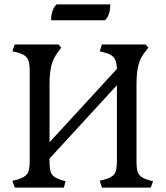

<svg xmlns="http://www.w3.org/2000/svg" viewBox="-20 -852 754 872"><path d="M675 -29 665 0H443L433 -31L452 -36Q488 -45 499.5 -61.5Q511 -78 511 -120V-465L205 -132V-114Q205 -75 216 -59.5Q227 -44 260 -34L278 -29L270 0H47L36 -31L58 -36Q93 -47 104 -62.5Q115 -78 115 -120V-530Q115 -572 103.5 -588.5Q92 -605 58 -614L36 -619L47 -650H246L258 -636L246 -619Q223 -590 214 -556.5Q205 -523 205 -469V-206L511 -539Q510 -575 497.5 -590.5Q485 -606 452 -614L433 -619L443 -650H641L654 -636L641 -619Q618 -591 609 -557.5Q600 -524 600 -469V-114Q600 -75 611.5 -59Q623 -43 656 -34ZM237 -832H481Q481 -810 475 -790Q469 -770 456 -760H212Q212 -781 218 -800.5Q224 -820 237 -832Z"/></svg>

Font: Kurale
Style: Regular
Weight: 400
Designer: Eduardo Rodriguez Tunni
Foundry: Eduardo Rodriguez Tunni
Version: Version 2.000